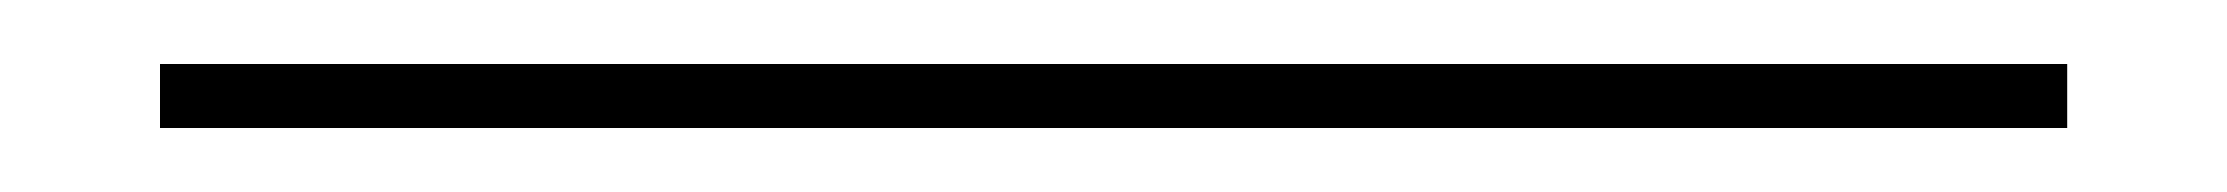

<svg xmlns="http://www.w3.org/2000/svg" viewBox="-20 20 696 60"><path d="M30 40H626V60H30Z"/></svg>

Font: Big Shoulders Stencil Display Light
Style: Regular
Weight: 300
Designer: Patric King
Foundry: XO Type Co
Version: Version 1.000